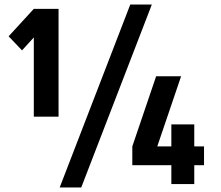

<svg xmlns="http://www.w3.org/2000/svg" viewBox="-20 -811 974 846"><path d="M129 -297V-772H238V-297ZM77 -589 18 -651 129 -772V-646ZM243 15 554 -791H649L338 15ZM563 -166 668 -475H778L673 -166ZM563 -83V-166H879V-83ZM735 0V-263H836V0Z"/></svg>

Font: Akshar Light
Style: Regular
Weight: 300
Designer: Tall Chai
Foundry: Tall Chai
Version: Version 1.100